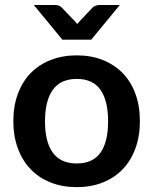

<svg xmlns="http://www.w3.org/2000/svg" viewBox="-20 -743 614 770"><path d="M288 -521Q345 -521 391.8 -502.5Q438.5 -484 471.8 -450Q505 -416 523 -367Q541 -318 541 -257.5Q541 -196.5 523 -147.5Q505 -98.5 471.8 -64Q438.5 -29.5 391.8 -11Q345 7.5 288 7.5Q230.5 7.5 183.5 -11Q136.5 -29.5 103.2 -64Q70 -98.5 51.8 -147.5Q33.5 -196.5 33.5 -257.5Q33.5 -318 51.8 -367Q70 -416 103.2 -450Q136.5 -484 183.5 -502.5Q230.5 -521 288 -521ZM288 -87.5Q352 -87.5 382.8 -130.5Q413.5 -173.5 413.5 -256.5Q413.5 -339.5 382.8 -383Q352 -426.5 288 -426.5Q223 -426.5 191.8 -382.8Q160.5 -339 160.5 -256.5Q160.5 -174 191.8 -130.8Q223 -87.5 288 -87.5ZM460.5 -723 346 -584H230L115.5 -723H201Q208.5 -723 215.2 -720.5Q222 -718 226 -714.5L279 -659Q281.5 -656.5 284.2 -653.2Q287 -650 290 -646.5Q292.5 -650 295.2 -653.2Q298 -656.5 300.5 -659L353 -714.5Q357 -717.5 364 -720.2Q371 -723 378 -723Z"/></svg>

Font: Lato 2
Style: Bold
Weight: 700
Designer: Lukasz Dziedzic with Adam Twardoch and Botio Nikoltchev
Foundry: tyPoland Lukasz Dziedzic
Version: Version 2.015; 2015-08-06; http://www.latofonts.com/